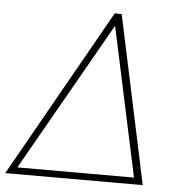

<svg xmlns="http://www.w3.org/2000/svg" viewBox="-60 -748 748 797"><g transform="rotate(5 314.0 -350.0)"><path d="M564 0H-9L386 -700H415ZM39 -28H525L392 -649Z"/></g></svg>

Font: KoHo ExtraLight
Style: Italic
Weight: 275
Italic angle: -10°
Version: Version 1.000; ttfautohint (v1.6)